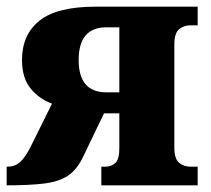

<svg xmlns="http://www.w3.org/2000/svg" viewBox="-20 -556 632 576"><path d="M0 0V-56H3Q25 -56 40.5 -70Q56 -84 72 -116L136 -245Q96 -260 71 -291.5Q46 -323 46 -376Q46 -452 98.5 -494Q151 -536 267 -536H573V-480H551Q531 -480 517 -468Q503 -456 503 -423V-113Q503 -80 517 -68Q531 -56 551 -56H573V0H284V-56H296Q315 -56 326.5 -67.5Q338 -79 338 -111V-216H292L230 -87Q211 -47 184 -29Q157 -11 113 -5.5Q69 0 0 0ZM299 -279H338V-474H299Q216 -474 216 -376Q216 -279 299 -279Z"/></svg>

Font: Noto Serif SemiCondensed ExtraBold
Style: Regular
Weight: 800
Width: 4
Designer: Monotype Design Team
Foundry: Monotype Imaging Inc.
Version: Version 2.015